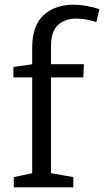

<svg xmlns="http://www.w3.org/2000/svg" viewBox="-20 -797 443 817"><path d="M38.7 0V-43.3L127 -62L117 -50.3V-478.7L127 -467.7H37V-512L128.7 -525.3L117 -510.3V-594Q117 -687.7 165.3 -732.3Q213.7 -777 293.3 -777Q318.7 -777 345.7 -772.3Q372.7 -767.7 403 -758.3L390 -703.3Q367.3 -710.3 346 -714.2Q324.7 -718 305 -718Q255.7 -718 226.3 -690.2Q197 -662.3 197 -601.3V-510.3L184.3 -523.7H337L334.7 -467.7H186.7L197 -478.7V-50.7L187 -62L292 -43.3V0Z"/></svg>

Font: Bitter Thin
Style: Regular
Weight: 100
Designer: Sol Matas, and Bitter project Authors
Foundry: Sol Matas
Version: Version 2.002